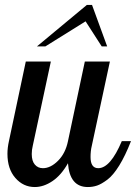

<svg xmlns="http://www.w3.org/2000/svg" viewBox="-20 -748 548 774"><path d="M10 -128Q10 -152 16 -179L84 -500H185L112 -160Q108 -144 108 -127Q108 -99 120.5 -84.5Q133 -70 153 -70Q184 -70 214 -100Q244 -130 254 -179L322 -500H423L350 -160Q345 -140 345 -115Q345 -70 376 -70Q425 -70 471 -179H508Q485 -120 460.5 -80.5Q436 -41 412.5 -23.5Q389 -6 371.5 0Q354 6 334 6Q261 6 254 -90Q227 -42 191.5 -18Q156 6 120 6Q74 6 42 -30.5Q10 -67 10 -128ZM129 -561 330 -728H351L412 -561H390L325 -662L163 -561Z"/></svg>

Font: Lobster Two
Style: Italic
Weight: 400
Designer: Pablo Impallari
Foundry: Pablo Impallari. www.impallari.com
Version: Version 1.006